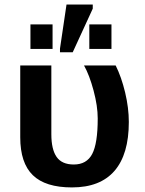

<svg xmlns="http://www.w3.org/2000/svg" viewBox="-20 -817 640 847"><path d="M548.3 -278.8Q548.3 -136.2 485.1 -63.2Q421.9 9.8 297.4 9.8Q180.2 9.8 124.8 -44.2Q69.3 -98.1 69.3 -211.4V-528.3H206.5V-224.6Q206.5 -158.2 229.7 -124.8Q252.9 -91.3 305.7 -91.3Q362.3 -91.3 386.7 -137.7Q411.1 -184.1 411.1 -294.4Q411.1 -349.1 392.8 -417.5Q374.5 -485.8 350.6 -528.3H490.2Q515.6 -477.5 532 -409.2Q548.3 -340.8 548.3 -278.8ZM244.6 -586.4V-602.5L273.4 -796.9H389.2V-778.8L300.8 -586.4ZM114.3 -601.1V-709.5H211.9V-601.1ZM374 -601.1V-709.5H471.7V-601.1Z"/></svg>

Font: Cousine
Style: Bold
Weight: 700
Monospace: yes
Designer: Steve Matteson
Foundry: Ascender Corporation
Version: Version 1.20